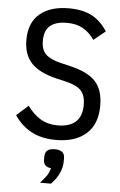

<svg xmlns="http://www.w3.org/2000/svg" viewBox="-63 -753 656 1048"><g transform="rotate(5 265.5 -229.0)"><path d="M263 12Q185 12 129 -17.5Q73 -47 35 -104L99 -161Q131 -116 171.5 -92Q212 -68 264 -68Q398 -68 398 -192Q398 -243 374 -269.5Q350 -296 290 -310L235 -323Q143 -345 99 -391Q55 -437 55 -518Q55 -613 113 -661.5Q171 -710 271 -710Q346 -710 396 -684.5Q446 -659 483 -602L419 -550Q392 -589 356 -609.5Q320 -630 268 -630Q208 -630 176.5 -604.5Q145 -579 145 -520Q145 -472 170 -447.5Q195 -423 252 -409L307 -396Q404 -373 446 -327Q488 -281 488 -195Q488 -94 428.5 -41Q369 12 263 12ZM262 63Q316 63 316 107V125Q316 157 301 190Q286 223 257 252H197Q218 229 231 210.5Q244 192 250 168Q208 164 208 125V107Q208 63 262 63Z"/></g></svg>

Font: IBM Plex Sans Cond Text
Style: Regular
Weight: 450
Width: 3
Designer: Mike Abbink, Paul van der Laan, Pieter van Rosmalen
Foundry: Bold Monday
Version: Version 1.3